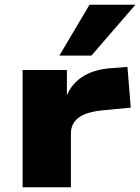

<svg xmlns="http://www.w3.org/2000/svg" viewBox="-20 -795 595 815"><path d="M76 0V-498H264V-370H257Q274 -430 324.5 -465.5Q375 -501 456 -506L521 -511L535 -338L418 -327Q346 -320 313.5 -295.5Q281 -271 281 -228V0ZM232 -559 360 -775H555L368 -559Z"/></svg>

Font: Nunito Sans 10pt Expanded Black
Style: Regular
Weight: 900
Width: 7
Designer: Vernon Adams
Foundry: Vernon Adams
Version: Version 3.101;gftools[0.9.27]